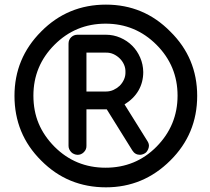

<svg xmlns="http://www.w3.org/2000/svg" viewBox="-20 -802 899 822"><path d="M433.6 -653.3Q465.8 -653.3 495.1 -640.6Q524.4 -627.9 545.9 -606.4Q567.4 -585 580.1 -555.7Q592.8 -526.4 593.3 -493.7Q593.3 -450.2 573.2 -415Q553.2 -379.9 513.2 -355L610.4 -199.2Q617.7 -188.5 617.7 -177.7Q617.2 -169.9 614.3 -163.1Q611.3 -156.2 606.4 -150.4Q601.6 -145.5 594.2 -142.6Q587.4 -139.6 579.6 -139.2Q558.1 -139.2 546.4 -158.2L437 -334H350.1V-177.7Q350.6 -162.1 338.9 -150.4Q327.1 -138.7 311.5 -139.2Q303.7 -139.6 296.9 -142.6Q290 -145.5 285.2 -150.4Q280.3 -155.3 276.4 -163.1Q273.4 -169.9 273.4 -177.7V-615.2Q273.4 -631.8 284.7 -642.6Q295.9 -653.3 311.5 -653.3ZM350.1 -576.7V-410.2H433.6Q450.7 -410.2 465.8 -417Q480.5 -423.8 492.2 -434.6Q503.9 -446.3 510.7 -461.4Q517.6 -476.6 517.1 -493.7Q517.6 -510.7 510.7 -525.9Q503.9 -541 492.2 -552.2Q480.5 -563.5 465.8 -570.3Q450.7 -577.1 433.6 -576.7ZM432.1 -700.7Q303.7 -700.7 213.4 -610.4Q123 -520 123 -392.6Q123 -327.1 145.5 -273.4Q168 -219.7 213.4 -173.8Q303.2 -84 432.1 -84Q496.1 -84 550.8 -106.4Q605.5 -128.9 649.9 -173.8Q740.2 -265.1 740.2 -392.6Q740.2 -520 649.9 -610.4Q559.6 -700.7 432.1 -700.7ZM824.2 -391.6Q824.2 -228.5 709 -114.7Q593.8 0 433.6 0Q352.5 0 283.2 -28.3Q213.9 -56.6 156.2 -114.7Q98.6 -171.9 70.3 -241.2Q42 -310.5 42 -391.6Q42 -552.7 156.2 -667Q270 -782.2 433.6 -782.2Q595.7 -782.2 709 -667Q824.2 -553.7 824.2 -391.6Z"/></svg>

Font: Comfortaa
Style: Bold
Weight: 700
Designer: Johan Aakerlund
Foundry: Johan Aakerlund
Version: Version 2.001; ttfautohint (v1.4.1)